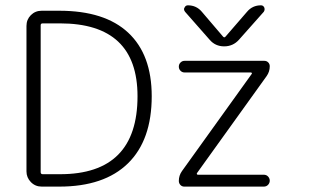

<svg xmlns="http://www.w3.org/2000/svg" viewBox="-20 -773 1221 726"><path d="M500 -409.2Q500 -684.6 207 -684.6H141.6Q133.8 -684.6 133.8 -677.7V-122.1Q133.8 -114.3 141.6 -114.3H207Q500 -114.3 500 -409.2ZM204.1 -67.4H137.7Q113.3 -67.4 96.7 -84.5Q80.1 -101.6 80.1 -125V-674.8Q80.1 -699.2 96.7 -715.8Q113.3 -732.4 137.7 -732.4H204.1Q376 -732.4 464.8 -649.4Q553.7 -566.4 553.7 -409.2Q553.7 -243.2 463.9 -155.3Q374 -67.4 204.1 -67.4ZM677.7 -543H979.5Q988.3 -543 994.1 -537.1Q1000 -531.2 1000 -522.5Q1000 -502 988.3 -485.4L724.6 -118.2Q723.6 -116.2 724.6 -114.3Q725.6 -112.3 728.5 -112.3H977.5Q987.3 -112.3 993.7 -105.5Q1000 -98.6 1000 -89.8Q1000 -81.1 993.7 -74.2Q987.3 -67.4 977.5 -67.4H676.8Q668 -67.4 662.1 -73.7Q656.2 -80.1 656.2 -88.9Q656.2 -109.4 668 -126L931.6 -493.2Q933.6 -495.1 932.1 -497.1Q930.7 -499 928.7 -499H677.7Q668.9 -499 662.6 -505.4Q656.2 -511.7 656.2 -521Q656.2 -530.3 662.6 -536.6Q668.9 -543 677.7 -543ZM914.1 -728.5Q934.6 -752.9 966.8 -752.9Q975.6 -752.9 979.5 -744.1Q980.5 -741.2 980.5 -737.3Q980.5 -733.4 977.5 -728.5L883.8 -623Q861.3 -597.7 827.6 -597.7Q793.9 -597.7 772.5 -623L679.7 -728.5Q675.8 -733.4 675.8 -738.3Q675.8 -741.2 677.7 -744.1Q681.6 -752.9 690.4 -752.9Q722.7 -752.9 743.2 -728.5L823.2 -634.8Q828.1 -628.9 833 -634.8Z"/></svg>

Font: Gen Jyuu Gothic Light
Style: Regular
Weight: 200
Designer: [Source Han Sans]
Ryoko NISHIZUKA  (kana & ideographs); Paul D. Hunt (Latin, Greek & Cyrillic); Wenlong ZHANG  (bopomofo
Version: Version 1.002.20150607